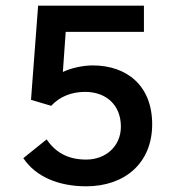

<svg xmlns="http://www.w3.org/2000/svg" viewBox="-20 -643 603 675"><path d="M283 12C419 12 515 -70 515 -206C515 -341 427 -413 306 -413C272 -413 230 -404 201 -390L211 -531H486V-623H114L89 -292L160 -271C190 -304 233 -320 279 -320C354 -320 405 -273 405 -198C405 -128 351 -82 283 -82C220 -82 176 -106 144 -153L62 -87C106 -21 187 12 283 12Z"/></svg>

Font: Inconsolata SemiExpanded
Style: Bold
Weight: 700
Width: 6
Monospace: yes
Designer: Raph Levien, Cyreal, Brenton Simpson
Foundry: Raph Levien, Cyreal, Google
Version: Version 3.100